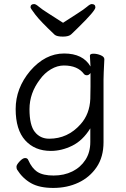

<svg xmlns="http://www.w3.org/2000/svg" viewBox="-20 -749 620 944"><path d="M493 -457Q489 -381 489 -358V-50Q489 23 455 73Q421 123 365.5 149Q310 175 242 175Q174 175 132.5 151.5Q91 128 64 85Q61 80 61 70.5Q61 61 76.5 44.5Q92 28 103.5 28Q115 28 119 38Q137 79 164.5 96.5Q192 114 243.5 114Q295 114 335.5 94Q376 74 400 37Q424 0 424 -51V-118Q387 -58 335 -32.5Q283 -7 230 -7Q151 -7 104 -59Q57 -111 57 -213Q57 -315 128 -400Q202 -486 295 -486Q388 -486 425 -422L422 -475Q422 -485 439.5 -485Q457 -485 475 -477.5Q493 -470 493 -458ZM425 -390Q417 -379 407.5 -379Q398 -379 393 -385Q362 -427 294 -427Q262 -427 230.5 -408.5Q199 -390 176 -358Q125 -291 125 -212Q125 -133 151.5 -100Q178 -67 222 -67Q313 -67 376 -138Q421 -188 424 -263Q425 -290 425 -324ZM290 -637Q325 -660 359 -681.5Q393 -703 408 -716Q423 -729 431 -729Q449 -729 449 -712.5Q449 -696 363 -612Q343 -593 331 -581Q319 -569 289.5 -569Q260 -569 249 -578Q179 -644 154.5 -676Q130 -708 130 -713Q130 -729 148 -729Q156 -729 171 -716Q186 -703 220.5 -681.5Q255 -660 290 -637Z"/></svg>

Font: ToneOZ-Pinyin-WenKai-Regular
Style: Regular
Weight: 400
Designer: Fontworks Inc.
Foundry: ToneOZ
Version: Version 0.240331